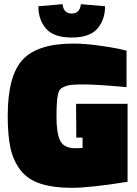

<svg xmlns="http://www.w3.org/2000/svg" viewBox="-20 -892 659 921"><path d="M592 -394V-20Q411 9 324 9Q237 9 175.5 -10.5Q114 -30 79 -75Q44 -120 30.5 -181Q17 -242 17 -336Q17 -529 89 -606Q161 -683 332 -683Q383 -683 447 -674.5Q511 -666 549 -658L587 -649V-474Q443 -487 382.5 -487Q322 -487 303.5 -481.5Q285 -476 274 -468.5Q263 -461 258 -439Q251 -408 251 -330Q251 -252 269 -216.5Q287 -181 342 -181L376 -182V-232H346L345 -394ZM164 -862 280 -872Q285 -827 324 -827Q363 -827 368 -872L484 -862Q484 -797 447 -754.5Q410 -712 324 -712Q238 -712 201 -754.5Q164 -797 164 -862Z"/></svg>

Font: Titillium Web
Style: Black
Weight: 900
Version: Version 1.001;PS 35.000;hotconv 1.0.70;makeotf.lib2.5.55311